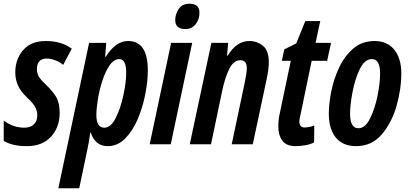

<svg xmlns="http://www.w3.org/2000/svg" viewBox="-27 -774 2194 1030"><path d="M293 -168Q293 -222 274.5 -253.5Q256 -285 220 -319Q189 -348 180 -365.5Q171 -383 171 -403Q171 -460 225 -460Q243 -460 267 -451.5Q291 -443 312 -426L358 -513Q302 -554 219 -554Q139 -554 97 -505Q55 -456 55 -386Q55 -348 69.5 -315.5Q84 -283 121 -248Q153 -218 163 -197.5Q173 -177 173 -156Q173 -123 154 -106Q135 -89 104 -89Q44 -89 -7 -127V-18Q15 -5 45 2.5Q75 10 117 10Q200 10 246.5 -40.5Q293 -91 293 -168Z M490 -157Q490 -191 498 -241Q506 -291 522 -340.5Q538 -390 561 -423.5Q584 -457 613 -457Q650 -457 650 -384Q650 -333 635 -263.5Q620 -194 594 -141.5Q568 -89 532 -89Q490 -89 490 -157ZM398 236 441 31Q450 -8 457 -62H460Q484 10 551 10Q604 10 644.5 -31Q685 -72 712 -135.5Q739 -199 752.5 -269Q766 -339 766 -397Q766 -554 660 -554Q593 -554 540 -469H537L543 -544H451L286 236Z M1043 -706Q1043 -754 989 -754Q950 -754 931.5 -725.5Q913 -697 913 -667Q913 -618 967 -618Q1001 -618 1022 -643.5Q1043 -669 1043 -706ZM889 0 1004 -544H891L776 0Z M1105 0 1165 -287Q1181 -362 1204 -406.5Q1227 -451 1262 -451Q1297 -451 1297 -409Q1297 -392 1293 -369Q1289 -346 1284 -322L1216 0H1329L1403 -347Q1415 -403 1415 -441Q1415 -503 1383.5 -528.5Q1352 -554 1310 -554Q1242 -554 1194 -475H1191L1197 -544H1107L991 0Z M1658 -10 1659 -101Q1645 -95 1630 -92.5Q1615 -90 1608 -90Q1579 -90 1579 -121Q1579 -129 1581 -140Q1583 -151 1586 -163L1645 -448H1728L1749 -544H1666L1691 -661H1611L1562 -541L1498 -509L1485 -448H1533L1476 -176Q1470 -151 1468 -131.5Q1466 -112 1466 -96Q1466 -49 1487.5 -19.5Q1509 10 1559 10Q1581 10 1609 5.5Q1637 1 1658 -10Z M2126 -379Q2126 -461 2088 -507.5Q2050 -554 1983 -554Q1915 -554 1868 -513.5Q1821 -473 1792 -411Q1763 -349 1750 -282.5Q1737 -216 1737 -164Q1737 -81 1775 -35.5Q1813 10 1883 10Q1968 10 2022 -54Q2076 -118 2101 -208.5Q2126 -299 2126 -379ZM1851 -163Q1851 -210 1864 -279.5Q1877 -349 1903 -403Q1929 -457 1968 -457Q2012 -457 2012 -380Q2012 -328 1998 -259Q1984 -190 1958 -138Q1932 -86 1896 -86Q1851 -86 1851 -163Z"/></svg>

Font: Noto Sans Display Condensed
Style: Bold Italic
Weight: 700
Width: 3
Designer: Monotype Design team
Foundry: Monotype Imaging Inc.
Version: 1.000